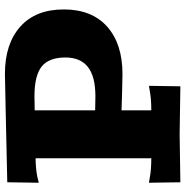

<svg xmlns="http://www.w3.org/2000/svg" viewBox="-6 -764 771 800"><g transform="rotate(-90 380.0 -364.5)"><path d="M18.1 -129.9 42 -126Q73.2 -120.1 120.1 -120.1V-602.1Q80.1 -602.1 43.9 -595.2L18.1 -588.9L20 -720.2L329.1 -727.1Q331.1 -727.1 400.1 -728.5Q469.2 -730 471.2 -730Q596.7 -730 668.5 -666Q740.2 -602.1 740.2 -484.9Q740.2 -367.7 668.5 -304Q596.7 -240.2 471.2 -240.2Q441.9 -240.2 388.9 -241.9Q335.9 -243.7 319.8 -244.1V-120.1Q366.7 -120.1 397.9 -126L421.9 -129.9L419.9 1L220.2 -2L20 1ZM319.8 -354Q329.1 -354 348.6 -353.5Q368.2 -353 377.9 -353Q461.4 -353 500.7 -384.5Q540 -416 540 -478Q540 -546.9 502.2 -576.9Q464.4 -606.9 378.9 -606.9Q368.7 -606.9 349.1 -606.4Q329.6 -606 319.8 -606Z"/></g></svg>

Font: Zantroke
Style: Regular
Weight: 500
Foundry: gluk
Version: Version 0.36